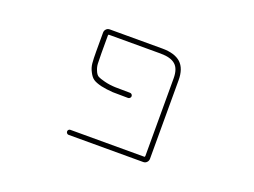

<svg xmlns="http://www.w3.org/2000/svg" viewBox="-85 -725 1169 883"><g transform="rotate(20 500.0 -283.5)"><path d="M307.6 -23.4Q302.7 -23.4 299.3 -27.3Q295.9 -31.2 295.9 -36.1Q295.9 -41 299.3 -44.4Q302.7 -47.9 307.6 -47.9H668.9Q672.9 -47.9 672.9 -52.7V-432.6Q672.9 -479.5 650.4 -499Q627.9 -519.5 577.1 -519.5H325.2Q321.3 -519.5 321.3 -514.6V-427.7Q321.3 -393.6 322.3 -377Q323.2 -360.4 330.1 -344.7Q336.9 -327.1 347.7 -321.3Q356.4 -316.4 381.3 -310.1Q406.2 -303.7 434.6 -302.7Q459 -301.8 506.8 -301.8Q512.7 -301.8 516.1 -297.9Q519.5 -293.9 519.5 -289.1Q519.5 -284.2 515.6 -280.3Q511.7 -276.4 506.8 -276.4Q459 -276.4 431.6 -277.3Q400.4 -279.3 373 -285.2Q345.7 -292 333 -300.8Q320.3 -309.6 310.5 -329.1Q299.8 -348.6 297.9 -370.1Q295.9 -391.6 295.9 -427.7V-519.5Q295.9 -529.3 302.7 -536.6Q309.6 -543.9 320.3 -543.9H577.1Q637.7 -543.9 668 -516.6Q697.3 -489.3 697.3 -432.6V-47.9Q697.3 -38.1 690.4 -30.8Q683.6 -23.4 672.9 -23.4Z"/></g></svg>

Font: Rounded-X Mgen+ 2m thin
Style: Regular
Weight: 100
Designer: [Source Han Sans]
Ryoko NISHIZUKA  (kana & ideographs); Paul D. Hunt (Latin, Greek & Cyrillic); Wenlong ZHANG  (bopomofo
Version: Version 1.059.20150602